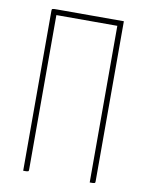

<svg xmlns="http://www.w3.org/2000/svg" viewBox="-80 -758 626 816"><g transform="rotate(10 232.5 -350.0)"><path d="M101 -676H364V0C387 0 388 0 388 -10V-700H101C78 -700 77 -700 77 -690V0C100 0 101 0 101 -10Z"/></g></svg>

Font: Yanone Kaffeesatz Extra Light
Style: Regular
Weight: 200
Designer: Yanone (Cyrillic: Daniel Pouzeot & Huerta Tipografica)
Foundry: Yanone
Version: Version 1.100;PS 001.100;hotconv 1.0.70;makeotf.lib2.5.58329